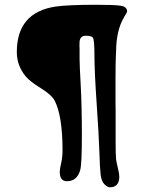

<svg xmlns="http://www.w3.org/2000/svg" viewBox="-20 -714 628 814"><path d="M485.8 34.7Q485.8 80.1 445.3 80.1Q436 80.1 423.1 67.6Q410.2 55.2 406.7 26.9Q403.3 -1.5 401.4 -68.4Q399.4 -135.3 389.9 -273.2Q380.4 -411.1 380.4 -479.7Q380.4 -548.3 373 -555.4Q365.7 -562.5 343.3 -562.5Q320.8 -562.5 317.4 -539.1L316.9 -522.5L317.4 -504.9Q317.4 -504.9 317.4 -462.9Q317.4 -438.5 322.3 -350.6Q327.1 -262.7 327.1 -141.4Q327.1 -20 320.3 5.9Q307.6 54.2 263.7 54.2Q233.4 54.2 233.4 14.6Q233.4 2 239.3 -22.7Q245.1 -47.4 245.1 -76.7Q245.1 -221.7 211.9 -287.1Q199.2 -311.5 153.1 -340.1Q106.9 -368.7 89.4 -389.6Q51.3 -435.5 51.3 -493.2Q51.3 -661.1 214.8 -686Q266.1 -693.8 391.6 -693.8L411.1 -693.4Q484.9 -693.4 502 -687.3Q519 -681.2 519 -665Q519 -662.6 506.8 -642.6Q472.7 -586.4 472.2 -496.1L471.2 -477.1L470.2 -439Q469.7 -419.9 469.7 -385.7V-282.7L470.2 -243.7V-113.3Q470.2 -51.8 472.2 -38.3Q474.1 -24.9 480 -0.5Q485.8 23.9 485.8 34.7Z"/></svg>

Font: Averia Serif Libre
Style: Regular
Weight: 400
Version: Version 1.002